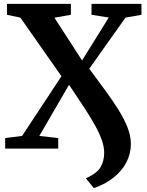

<svg xmlns="http://www.w3.org/2000/svg" viewBox="-20 -763 754 986"><path d="M462 203 421 153Q479 126.5 497 94.5Q515 62.5 515 22.5Q515 -7.5 503.8 -41Q492.5 -74.5 470 -115.5Q447.5 -156.5 413.8 -208.5Q380 -260.5 334.5 -327.5L182 -65L279 -54V0H6.5V-54L93.5 -65L295.5 -371.5L84.5 -672.5L16 -687V-743H344V-687L259.5 -672L401.5 -452.5L538.5 -673L450 -687V-743H706.5V-687L624.5 -672.5L438.5 -410Q482.5 -350.5 521 -298Q559.5 -245.5 589 -198.2Q618.5 -151 635.2 -107.8Q652 -64.5 652 -23Q652 25.5 629.8 69.2Q607.5 113 565.2 147.5Q523 182 462 203Z"/></svg>

Font: Merriweather 36pt
Style: Bold
Weight: 700
Designer: Eben Sorkin
Foundry: Eben Sorkin
Version: Version 2.100